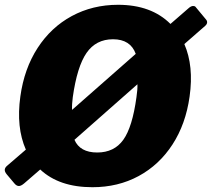

<svg xmlns="http://www.w3.org/2000/svg" viewBox="-49 -772 885 802"><path d="M808 -664 721 -588Q761 -496 743 -369Q727 -254 671.5 -168.5Q616 -83 530 -36.5Q444 10 337 10Q198 10 119 -64L52 -6Q39 5 30 5Q20 5 11 -6L-21 -44Q-30 -55 -29 -64Q-28 -72 -20 -79L59 -147Q18 -240 36 -369Q52 -485 108 -571.5Q164 -658 251 -705Q338 -752 444 -752Q583 -752 663 -672L739 -738Q749 -747 758 -747Q765 -747 768 -743L812 -690Q817 -684 816 -677Q815 -670 808 -664ZM252 -313 518 -547Q496 -608 423 -608Q352 -608 312.5 -551Q273 -494 255 -366Q251 -336 252 -313ZM525 -420 262 -188Q285 -135 357 -135Q428 -135 466 -188Q504 -241 521 -366Q526 -399 525 -420Z"/></svg>

Font: Morrison ExtraBold
Style: Regular
Weight: 800
Designer: Pablo Impallari, Rodrigo Fuenzalida (Modified by Dan O. Williams)
Version: Version 0.03;June 6, 2019;FontCreator 11.5.0.2425 64-bit; tt